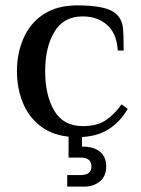

<svg xmlns="http://www.w3.org/2000/svg" viewBox="-20 -500 526 714"><path d="M268 10Q192 10 142 -23Q92 -56 67.5 -112Q43 -168 43 -235Q43 -302 67.5 -358Q92 -414 142 -447Q192 -480 268 -480Q322 -480 359.5 -472Q397 -464 415 -445Q434 -426 437 -397.5Q440 -369 440 -312H418Q414 -376 378 -407.5Q342 -439 287 -439Q217 -439 182.5 -382Q148 -325 148 -235Q148 -145 182 -88Q216 -31 288 -31Q341 -31 373.5 -53Q406 -75 432 -112L455 -95Q425 -44 380 -17Q335 10 268 10ZM230 194V151H280Q320 151 320 119Q320 86 280 86H235V-5H285V45Q328 45 351.5 64Q375 83 375 119Q375 155 351.5 174.5Q328 194 293 194Z"/></svg>

Font: El Messiri Medium
Style: Regular
Weight: 500
Designer: Mohamed Gaber
Foundry: Kief Type Foundry
Version: Version 2.020; ttfautohint (v1.8.3)